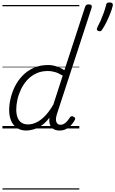

<svg xmlns="http://www.w3.org/2000/svg" viewBox="-20 -1051 944 1571"><path d="M195 17Q151 17 119.5 -3.5Q88 -24 71.5 -62Q55 -100 55 -151Q55 -194 66.5 -244.5Q78 -295 102 -343.5Q126 -392 164 -431.5Q202 -471 254 -495Q306 -519 374 -519Q408 -519 443 -507.5Q478 -496 507 -476L676 -994Q680 -1006 686.5 -1010.5Q693 -1015 706 -1015Q724 -1015 728.5 -1007.5Q733 -1000 730 -988L446 -118Q432 -74 441.5 -52Q451 -30 474 -30Q491 -30 505 -38.5Q519 -47 530.5 -60.5Q542 -74 551 -89Q555 -95 562.5 -99Q570 -103 582 -96Q594 -90 595 -82Q596 -74 590 -66Q579 -46 562 -27Q545 -8 521.5 4.5Q498 17 468 17Q439 17 419 5.5Q399 -6 390 -28Q381 -50 384 -81Q384 -83 384.5 -85Q385 -87 385 -88Q352 -45 316.5 -22Q281 1 249.5 9Q218 17 195 17ZM113 -155Q113 -117 123.5 -89.5Q134 -62 155.5 -47.5Q177 -33 210 -33Q244 -33 279 -50Q314 -67 349 -103Q384 -139 417 -197L493 -432Q457 -454 428 -462Q399 -470 372 -470Q317 -470 274.5 -449.5Q232 -429 201.5 -395Q171 -361 151.5 -319.5Q132 -278 122.5 -235.5Q113 -193 113 -155ZM786 -797Q775 -801 773 -808.5Q771 -816 777 -828Q789 -850 802.5 -880.5Q816 -911 828 -944Q840 -977 847 -1006Q849 -1017 854 -1024Q859 -1031 875 -1031Q893 -1031 899 -1024Q905 -1017 903 -1006Q896 -975 881.5 -938.5Q867 -902 850 -868Q833 -834 816 -809Q812 -801 805 -797Q798 -793 786 -797ZM0 490H629V500H0ZM0 -20H629V0H0ZM0 -505H629V-500H0ZM0 -1010H629V-1000H0Z"/></svg>

Font: Playwrite RO Guides
Style: Regular
Weight: 400
Designer: Veronika Burian, José Scaglione
Foundry: TypeTogether
Version: Version 1.003